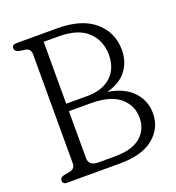

<svg xmlns="http://www.w3.org/2000/svg" viewBox="-128 -803 830 905"><g transform="rotate(-20 287.0 -350.0)"><path d="M547 -169Q547 -96 489.2 -48Q431.5 0 319.5 0H55Q33 0 33 -18Q33 -33.5 52.5 -38.5L83 -44Q111 -50 111 -76V-624Q111 -650.5 87 -656L52.5 -661.5Q33 -666 33 -682Q33 -700 55 -700H259.5Q382 -700 446.8 -644Q511.5 -588 511.5 -500Q511.5 -442 479.2 -398.8Q447 -355.5 379 -337.5Q460.5 -325 503.8 -279.2Q547 -233.5 547 -169ZM252.5 -662H178V-351.5H283Q359.5 -351.5 402.8 -391Q446 -430.5 446 -499.5Q446 -571 398.2 -616.5Q350.5 -662 252.5 -662ZM287.5 -314H178V-79Q178 -39.5 226 -39.5H307.5Q396 -39.5 438.2 -76.2Q480.5 -113 480.5 -171Q480.5 -234 432.8 -274Q385 -314 287.5 -314Z"/></g></svg>

Font: Fraunces 144pt S100 Light
Style: Regular
Weight: 300
Version: Version 1.000; ttfautohint (v1.8.3)